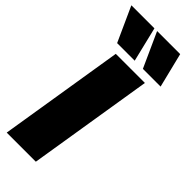

<svg xmlns="http://www.w3.org/2000/svg" viewBox="-312 -975 1012 1012"><g transform="rotate(45 194.0 -469.5)"><path d="M-2 0 111 -700H328L215 0ZM76 -745 -12 -939H160L207 -745ZM268 -745 180 -939H352L400 -745Z"/></g></svg>

Font: Georama Black
Style: Italic
Weight: 900
Italic angle: -9°
Designer: Jean-Baptiste Levee
Foundry: Production Type
Version: Version 1.000